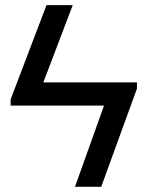

<svg xmlns="http://www.w3.org/2000/svg" viewBox="-20 -720 569 740"><path d="M507.8 -378.4 370.1 0H269L380.9 -313H21V-336.9L159.2 -700.2H260.3L147 -402.3H507.8Z"/></svg>

Font: Arimo Medium
Style: Regular
Weight: 500
Designer: Steve Matteson
Foundry: Monotype Imaging Inc.
Version: Version 1.33